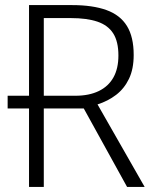

<svg xmlns="http://www.w3.org/2000/svg" viewBox="-20 -734 607 754"><path d="M127 -308H10V-358H127ZM263 -714Q344 -714 398 -694.5Q452 -675 478.5 -632Q505 -589 505 -518Q505 -463 486.5 -424.5Q468 -386 436 -361.5Q404 -337 363 -324L548 0H479L309 -308H152V0H94V-714ZM258 -663H152V-358H276Q330 -358 368 -376.5Q406 -395 425.5 -430Q445 -465 445 -516Q445 -571 424.5 -603Q404 -635 362.5 -649Q321 -663 258 -663Z"/></svg>

Font: Noto Sans Display Light
Style: Regular
Weight: 300
Designer: Monotype Design Team
Foundry: Monotype Imaging Inc.
Version: Version 2.003